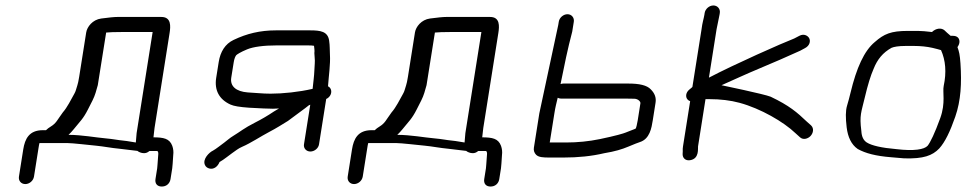

<svg xmlns="http://www.w3.org/2000/svg" viewBox="-20 -578 3542 702"><path d="M409.4 -516C397.2 -516 378.3 -514 350.1 -510.3C318.5 -506.1 298.5 -480 295.2 -459.5L269.5 -297.2C267.2 -282.5 264.8 -271.7 262.7 -265.6C257.4 -250.2 257.6 -245.4 251.7 -235.2C239.4 -213.5 226.3 -185.9 209.5 -166.8C188.8 -138.7 186.2 -128 165.5 -115.2C158.2 -110.6 153.9 -107.7 148.2 -102H136.6C86.5 -102 71.2 -70.5 65 -31.8L49.3 67.5C46.8 83.1 57.4 95 72.5 95C87.5 95 101.8 83.1 104.3 67.5L120.8 -36.5C122.2 -45.5 123.1 -50.7 124.3 -54.8C124.5 -54.9 127.1 -55 129.2 -55H225.2C245 -55 309.1 -47.3 331.6 -45.3C359.1 -42.7 386.2 -36.9 417.3 -34.1L482.4 -26.3C487 -22.1 497.5 -18 505.5 -18C512.5 -18 517.8 -18.9 526.7 -26H555.1C555.3 -26 560.2 -22.6 558.6 -12.5L558.5 -12L555.9 23.7C555.6 29.8 555.2 34.1 554.7 37.5L548.5 76.5C547.3 83.7 548.1 91.5 553.2 97.1C558 102.4 564.9 104 571.6 104C578.8 104 586.9 102.1 593.5 96C599.6 90.4 602.4 83.2 603.5 76.5L609.7 37.5C610.5 32.3 611 26.3 611.3 20.3L613.4 -11.4C614.9 -21.8 613.8 -33.9 609.9 -44.7C599.8 -72 577.6 -75.6 541.1 -75.9L545 -109.9L600.1 -457.5C603.9 -481.7 606.8 -516 570 -516ZM479.5 -91.2 476.6 -57C464.9 -58.4 447.6 -62.4 430.8 -63.9C409.9 -65.8 395.2 -69.6 365.5 -72.2C329.1 -75.3 280.4 -84.8 230.6 -85C236 -90 244.3 -98.8 249.9 -105.9C273 -134.8 283.8 -142.8 301.7 -178.1L318.3 -210.8C327.9 -229.8 332 -246.8 337.5 -266.4L337.6 -266.9L368.1 -459C377.4 -460.1 399.8 -461 430.2 -461H538.1Z M1146.4 -50.1 1172.7 -216.1C1187.9 -222.9 1194.4 -239.2 1189.7 -251.1C1187.8 -255.9 1185.8 -258.7 1179.3 -262.6C1181.8 -299.9 1188.6 -343 1186.3 -379.1C1185.2 -395.9 1186.5 -409 1183.4 -429.6C1178.4 -463.2 1151.9 -467 1113.7 -467H988.9C930.8 -467 882.3 -455.1 834 -432C803.2 -417.5 785.6 -388.7 779.7 -351.5L770.4 -293.1C763.3 -248 781.6 -214.3 822.7 -195.7C835.4 -190 855.7 -186.7 890.5 -184.2C932.5 -181.8 961.2 -180.5 978.1 -180.5C984.7 -180.5 991 -180.8 1000.1 -181.4L981.3 -170.2L980.9 -169.9C959 -155.2 936 -141.7 911.9 -129.5C872.8 -109.8 857.3 -95.9 834.4 -82.2C818.7 -72.9 809.8 -63.6 799.2 -56.1C787.8 -47.9 769.4 -33 758.8 -27.3C745 -21.1 719.6 3.9 729.3 25.2C732.1 31.8 738.1 36.2 745.4 38.1C761.9 42.4 776.3 30.7 782.7 14.4C798.9 5.6 818.2 -11 828.7 -18.1C842.3 -27.3 850.1 -34.8 866.4 -41.8C896.4 -54.6 935.9 -80.8 962.5 -94.6C993.6 -110.9 1010.2 -122.2 1032.9 -135.9L1096.3 -182.9C1101.3 -187 1105.4 -190.3 1109.5 -193.2C1110 -193.4 1111.5 -194 1114.4 -195.1L1091.4 -50.1C1089.2 -35.9 1099.8 -24 1114.8 -24C1129.8 -24 1144.2 -35.9 1146.4 -50.1ZM885.5 -240.1C843.5 -243.4 820.6 -262.4 825.5 -293.9L834.6 -350.8C836.6 -363.4 840.2 -371.7 843.6 -376C845.6 -378.5 858.9 -387.4 883.6 -397.6C906.4 -407 944.6 -412 991.3 -412H1105C1115.9 -412 1122.8 -411.6 1128.1 -410.6L1129.5 -398.4C1130.1 -392.8 1130 -388.4 1129.5 -385.4L1129.4 -384.6L1129.4 -383.7C1129.4 -378.8 1129.8 -373.2 1130.5 -367C1132.3 -353 1130 -339.6 1129.3 -318.7C1128.9 -303.2 1125.2 -274.1 1123 -253.2C1073.4 -241.6 1014.1 -235.5 969 -235.5C938.3 -235.5 915.8 -238.7 885.5 -240.1Z M1611.4 -516C1599.2 -516 1580.3 -514 1552.1 -510.3C1520.5 -506.1 1500.5 -480 1497.2 -459.5L1471.5 -297.2C1469.2 -282.5 1466.8 -271.7 1464.7 -265.6C1459.4 -250.2 1459.6 -245.4 1453.7 -235.2C1441.4 -213.5 1428.3 -185.9 1411.5 -166.8C1390.8 -138.7 1388.2 -128 1367.5 -115.2C1360.2 -110.6 1355.9 -107.7 1350.2 -102H1338.6C1288.5 -102 1273.2 -70.5 1267 -31.8L1251.3 67.5C1248.8 83.1 1259.4 95 1274.5 95C1289.5 95 1303.8 83.1 1306.3 67.5L1322.8 -36.5C1324.2 -45.5 1325.1 -50.7 1326.3 -54.8C1326.5 -54.9 1329.1 -55 1331.2 -55H1427.2C1447 -55 1511.1 -47.3 1533.6 -45.3C1561.1 -42.7 1588.2 -36.9 1619.3 -34.1L1684.4 -26.3C1689 -22.1 1699.5 -18 1707.5 -18C1714.5 -18 1719.8 -18.9 1728.7 -26H1757.1C1757.3 -26 1762.2 -22.6 1760.6 -12.5L1760.5 -12L1757.9 23.7C1757.6 29.8 1757.2 34.1 1756.7 37.5L1750.5 76.5C1749.3 83.7 1750.1 91.5 1755.2 97.1C1760 102.4 1766.9 104 1773.6 104C1780.8 104 1788.9 102.1 1795.5 96C1801.6 90.4 1804.4 83.2 1805.5 76.5L1811.7 37.5C1812.5 32.3 1813 26.3 1813.3 20.3L1815.4 -11.4C1816.9 -21.8 1815.8 -33.9 1811.9 -44.7C1801.8 -72 1779.6 -75.6 1743.1 -75.9L1747 -109.9L1802.1 -457.5C1805.9 -481.7 1808.8 -516 1772 -516ZM1681.5 -91.2 1678.6 -57C1666.9 -58.4 1649.6 -62.4 1632.8 -63.9C1611.9 -65.8 1597.2 -69.6 1567.5 -72.2C1531.1 -75.3 1482.4 -84.8 1432.6 -85C1438 -90 1446.3 -98.8 1451.9 -105.9C1475 -134.8 1485.8 -142.8 1503.7 -178.1L1520.3 -210.8C1529.9 -229.8 1534 -246.8 1539.5 -266.4L1539.6 -266.9L1570.1 -459C1579.4 -460.1 1601.8 -461 1632.2 -461H1740.1Z M2072.2 -462.3 2072.3 -462.9 2078 -498.5C2080.3 -513.5 2069.8 -526 2054.8 -526C2039.8 -526 2025.3 -513.5 2023 -498.5L2021.1 -486.8L1951.9 -163.5L1932 -37.7C1930.4 -27.9 1933.6 -18.9 1940 -12.3C1949.2 -2.8 1966.1 -2 1988.8 -2H2040.8C2093.9 -2 2143.4 -7 2189 -17.8C2228.5 -24.2 2254.9 -32.4 2277.1 -41.8C2298.2 -50.7 2312.9 -56.4 2319.7 -58.6C2355.6 -70 2362.3 -110.2 2366.7 -138.2L2376.8 -202.2C2379.8 -220.9 2374.1 -236.5 2359.6 -251.1C2345.2 -266.6 2317.1 -272.5 2277.5 -272.5H2039.7C2036.7 -272.5 2032.8 -271.7 2029.5 -270.6C2043.6 -340.3 2055.3 -398.5 2072.2 -462.3ZM2030.9 -217.5H2268.7C2279.3 -217.5 2289.5 -217.3 2299.4 -217C2312.8 -216.6 2322.5 -206.7 2321.5 -200.3L2311.7 -138.2C2309 -121.5 2305.8 -110.6 2304.8 -108.5C2302.4 -106 2284.2 -100.6 2267.5 -93.3C2259.9 -90.1 2232.4 -81.7 2173.1 -69.4C2133.4 -61.2 2091.5 -57 2049.5 -57H1997.5C1994.8 -57 1992.4 -57 1990 -57.1L2006.9 -163.2C2010.6 -187.2 2014 -198.6 2019.1 -220.6C2022.5 -218.8 2026.8 -217.5 2030.9 -217.5Z M2556.4 -530.5 2555.5 -524.5C2553.2 -509.8 2547.9 -495.8 2544.9 -470.2L2511.6 -260.2C2511.3 -259.9 2510.3 -258.9 2509.1 -257.7C2506.2 -255.3 2504 -253.5 2500.4 -250.5C2487.3 -239.8 2485.5 -223.6 2493.8 -214.3C2496.4 -211.5 2498.5 -209.9 2503.4 -208L2477.2 -42.8C2476.2 -36.8 2476 -31.8 2476.3 -24L2475.9 -16.4C2474.7 -1 2485.9 10.4 2502.7 7.8C2537.9 2.7 2531 -35.6 2532.2 -42.7L2559.5 -215.5H2574.5C2613.3 -215.5 2651.3 -211 2683.9 -202.1C2761.6 -181.1 2845.5 -132.1 2888.1 -91.3L2904.7 -76.3C2916.3 -65.3 2933.7 -70.5 2943.2 -80.4C2953.1 -90.6 2957.4 -108.1 2945.3 -119.7L2929.5 -133.7C2894.9 -166.7 2866 -192 2797.7 -224.4C2774.6 -233.9 2618 -266.4 2618 -266.4C2655.1 -282.9 2713.9 -309.9 2752.8 -326C2799.6 -345.4 2866.5 -374.5 2905.8 -392.6L2906 -392.7L2923.7 -402.3C2940.4 -411 2944.2 -427.6 2938.7 -438.1C2933.5 -448 2919.1 -455.7 2902.9 -447.2L2883.9 -437.3C2840.5 -420.6 2666.1 -343.4 2572 -294.1L2600 -471.3L2610.8 -524.3L2611.8 -530.5C2614.2 -545.5 2603.3 -558 2588.3 -558C2573.2 -558 2558.8 -545.5 2556.4 -530.5Z M3430.4 -263.8C3425.6 -241.5 3438 -202 3417.9 -146.4C3398.1 -91.5 3381.3 -56.8 3371.4 -44.8C3358.8 -31.6 3323.1 -25 3257.5 -32.7L3256.8 -32.8L3256 -32.9C3204.1 -37.3 3166.8 -45.7 3148.8 -57.3C3137.3 -64.9 3130.4 -77.9 3129.3 -99.1L3129.2 -99.5L3129.2 -99.9C3121.9 -157.4 3129.1 -167 3141.9 -221.5C3152.8 -267.8 3163.5 -302.3 3174.1 -326.3C3187.9 -361.2 3208.3 -385.8 3239.7 -403.2C3248.3 -406.9 3265.3 -410 3291 -410H3322.2C3345.7 -410 3368.4 -407.7 3389.4 -403C3400.5 -400 3413.6 -397.3 3420.6 -394.8C3437.3 -357.6 3441.1 -313.7 3430.4 -263.8ZM3178.6 -424.4C3139.8 -392.4 3111.5 -329.8 3089.7 -238.7C3085.8 -222.5 3081.6 -206.7 3077 -191.5C3071.4 -173 3071.5 -147.2 3075.6 -112.5C3079.9 -76.7 3092.7 -49.6 3115.7 -33.5L3116.2 -33.1L3116.7 -32.9C3144.5 -17.6 3181.5 -7.6 3238 -3.1L3286.1 1L3286.5 1C3356.2 3 3388.7 -8.8 3414.1 -35.1C3435.4 -58.8 3453.8 -96.9 3472.7 -151.3C3493.3 -210.5 3496.5 -273.4 3491.7 -345.9C3489.5 -378.3 3486.7 -389.4 3480.7 -405.7C3483.1 -408.6 3486.7 -415.6 3487.6 -421C3488.7 -427.7 3487.9 -435.2 3482.7 -440.5C3477.9 -445.4 3470.9 -447 3464.2 -447H3455.7C3453.4 -448.9 3448.7 -452.9 3442.8 -458.2L3433.1 -467.3C3421.8 -477 3402 -475.1 3387.5 -460.9C3366.8 -463.4 3348.9 -465 3336.2 -465L3299.7 -465C3237.4 -465 3212.3 -454 3178.6 -424.4Z"/></svg>

Font: MewTooHand
Style: BdWideIta
Weight: 400
Designer: Mew Too, Robert Jablonski
Version: Version 0.77